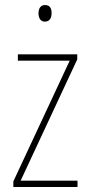

<svg xmlns="http://www.w3.org/2000/svg" viewBox="-20 -743 357 763"><path d="M159 -723C139 -723 133 -706 133 -690C133 -672 141 -657 158 -657C177 -657 185 -671 185 -691C185 -707 180 -723 159 -723ZM288 0V-25H62L287 -507V-527H51V-502H257L33 -22V0Z"/></svg>

Font: Noto Sans Sinhala UI Condensed Thin
Style: Regular
Weight: 100
Width: 3
Designer: Jelle Bosma - Monotype Design Team
Foundry: Monotype Imaging Inc.
Version: Version 2.006